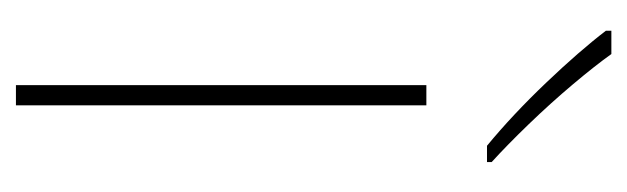

<svg xmlns="http://www.w3.org/2000/svg" viewBox="-300 -506 806 247"><g transform="rotate(90 103.5 -383.0)"><path d="M116 0H90V-528H116ZM50 -766Q65 -745 89 -716.5Q113 -688 140 -660Q167 -632 189 -612V-606H168Q128 -639 87 -682Q46 -725 20 -759V-766Z"/></g></svg>

Font: Noto Sans Bengali Thin
Style: Regular
Weight: 100
Designer: Jelle Bosma - Monotype Design Team
Foundry: Monotype Imaging Inc.
Version: Version 2.003; ttfautohint (v1.8.4.7-5d5b)